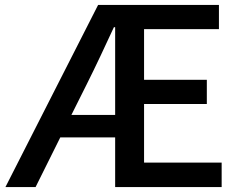

<svg xmlns="http://www.w3.org/2000/svg" viewBox="-20 -757 973 777"><path d="M2 0H124L224 -201H446V0H877V-99H563V-336H817V-434H563V-639H866V-737H377ZM269 -292 331 -416C368 -490 405 -569 441 -647H446V-292Z"/></svg>

Font: Noto Sans JP Medium
Style: Regular
Weight: 500
Designer: Ryoko NISHIZUKA 西塚涼子 (kana, bopomofo & ideographs); Paul D. Hunt (Latin, Greek & Cyrillic); Sandoll Communications 산돌커뮤니
Foundry: Adobe
Version: Version 2.004;hotconv 1.0.118;makeotfexe 2.5.65603